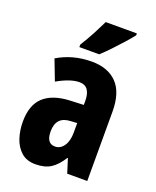

<svg xmlns="http://www.w3.org/2000/svg" viewBox="-144 -850 768 945"><g transform="rotate(20 240.0 -378.0)"><path d="M247 -560Q332 -560 379 -511.5Q426 -463 426 -363V0H321L298 -73H295Q269 -31 238 -10.5Q207 10 157 10Q111 10 82.5 -15.5Q54 -41 41 -81Q28 -121 28 -166Q28 -254 74.5 -296.5Q121 -339 211 -343L282 -346V-368Q282 -404 268 -424Q254 -444 225 -444Q177 -444 109 -405L68 -512Q148 -560 247 -560ZM248 -249Q173 -246 173 -168Q173 -105 218 -105Q246 -105 264 -131Q282 -157 282 -201V-251ZM407 -756Q394 -739 370 -712Q346 -685 319 -656.5Q292 -628 268 -606H164V-619Q189 -659 208.5 -696Q228 -733 244 -766H407Z"/></g></svg>

Font: Noto Sans Gurmukhi ExtraCondensed ExtraBold
Style: Regular
Weight: 800
Width: 2
Designer: Jelle Bosma - Monotype Design Team
Foundry: Monotype Imaging Inc.
Version: Version 2.004; ttfautohint (v1.8.4.7-5d5b)